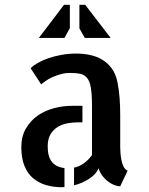

<svg xmlns="http://www.w3.org/2000/svg" viewBox="-20 -779 626 804"><path d="M179.7 -166Q179.7 -122.1 197.8 -100.6Q215.8 -79.1 250 -75.2V3.9Q246.1 4.9 237.3 4.9Q204.1 4.9 173.3 -3.9Q142.6 -12.7 119.1 -32.2Q95.7 -51.8 82.5 -84Q69.3 -116.2 69.3 -163.1Q69.3 -208 88.4 -240.7Q107.4 -273.4 137.2 -294.4Q167 -315.4 205.1 -325.7Q243.2 -335.9 282.2 -335.9H325.2V-266.6H303.7Q284.2 -266.6 262.7 -262.7Q241.2 -258.8 222.7 -248Q204.1 -237.3 191.9 -217.3Q179.7 -197.3 179.7 -166ZM483.4 -163.1Q483.4 -155.3 484.4 -140.1Q485.4 -125 488.3 -109.4Q491.2 -93.8 497.6 -81.1Q503.9 -68.4 514.6 -64.5L483.4 1Q470.7 1 456.5 -4.9Q442.4 -10.7 429.2 -21.5Q416 -32.2 406.7 -45.4Q397.5 -58.6 392.6 -74.2Q382.8 -49.8 354 -30.8Q325.2 -11.7 290 -2.9V-77.1Q313.5 -82 332.5 -96.2Q351.6 -110.4 365.2 -129.9V-335.9Q365.2 -383.8 360.4 -412.1Q355.5 -440.4 343.8 -453.6Q332 -466.8 314.9 -470.2Q297.9 -473.6 274.4 -473.6Q252.9 -473.6 233.9 -468.3Q214.8 -462.9 198.7 -455.6Q182.6 -448.2 170.4 -439.5Q158.2 -430.7 152.3 -425.8L108.4 -493.2Q118.2 -503.9 137.7 -515.1Q157.2 -526.4 182.6 -535.2Q208 -543.9 237.8 -549.3Q267.6 -554.7 299.8 -554.7Q329.1 -554.7 356.9 -548.8Q384.8 -543 407.7 -529.3Q430.7 -515.6 447.8 -492.7Q464.8 -469.7 471.7 -435.5Q478.5 -401.4 481 -366.7Q483.4 -332 483.4 -297.9V-170.9ZM248 -758.8H272.5V-661.1L250 -620.1H142.6ZM335 -620.1 312.5 -660.2V-758.8H336.9L443.4 -620.1Z"/></svg>

Font: Allerta Stencil
Style: Regular
Weight: 400
Designer: Matt McInerney
Foundry: Matt McInerney
Version: Version 1.02